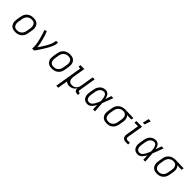

<svg xmlns="http://www.w3.org/2000/svg" viewBox="399 -2496 4455 4455"><g transform="rotate(45 2626.0 -269.0)"><path d="M252 8Q221 8 191.5 2Q162 -4 138 -19Q114 -34 97.5 -57.5Q81 -81 73.5 -109Q66 -137 66 -167Q66 -197 71 -228L88 -328Q92 -355 101 -381.5Q110 -408 126 -432Q142 -456 164.5 -475Q187 -494 213.5 -506.5Q240 -519 267 -523.5Q294 -528 321 -528Q352 -528 381.5 -522Q411 -516 435 -501Q459 -486 475.5 -462.5Q492 -439 499.5 -411Q507 -383 507 -353Q507 -323 502 -292L485 -192Q481 -165 472 -138.5Q463 -112 447 -88Q431 -64 408.5 -45Q386 -26 360 -13.5Q334 -1 306.5 3.5Q279 8 252 8ZM253 -50Q273 -50 293 -54Q313 -58 332 -67.5Q351 -77 367 -92Q383 -107 394 -124.5Q405 -142 412 -162Q419 -182 422 -202L439 -302Q442 -323 442.5 -344Q443 -365 438.5 -384.5Q434 -404 423.5 -421Q413 -438 397.5 -449.5Q382 -461 362 -465.5Q342 -470 321 -470Q301 -470 280.5 -466Q260 -462 241 -452.5Q222 -443 206 -428Q190 -413 179 -395.5Q168 -378 161.5 -358Q155 -338 151 -318L135 -218Q131 -197 130.5 -176Q130 -155 135 -135.5Q140 -116 150 -99Q160 -82 175.5 -70.5Q191 -59 211.5 -54.5Q232 -50 253 -50Z M800 0Q805 -34 803.5 -67.5Q802 -101 797.5 -133Q793 -165 787 -197Q781 -229 773 -260.5Q765 -292 756.5 -323Q748 -354 739 -385Q730 -416 719.5 -446Q709 -476 696 -505L755 -528Q777 -479 793.5 -427Q810 -375 823.5 -322.5Q837 -270 848.5 -216Q860 -162 865 -107Q885 -135 904.5 -164Q924 -193 942.5 -222Q961 -251 978.5 -281Q996 -311 1011 -341.5Q1026 -372 1039.5 -404Q1053 -436 1058 -468L1067 -520H1132L1123 -468Q1118 -436 1106 -405Q1094 -374 1080 -344Q1066 -314 1049.5 -284.5Q1033 -255 1015.5 -226Q998 -197 980 -168.5Q962 -140 943.5 -112Q925 -84 905 -56Q885 -28 866 0Z M1452 8Q1421 8 1391.5 2Q1362 -4 1338 -19Q1314 -34 1297.5 -57.5Q1281 -81 1273.5 -109Q1266 -137 1266 -167Q1266 -197 1271 -228L1288 -328Q1292 -355 1301 -381.5Q1310 -408 1326 -432Q1342 -456 1364.5 -475Q1387 -494 1413.5 -506.5Q1440 -519 1467 -523.5Q1494 -528 1521 -528Q1552 -528 1581.5 -522Q1611 -516 1635 -501Q1659 -486 1675.5 -462.5Q1692 -439 1699.5 -411Q1707 -383 1707 -353Q1707 -323 1702 -292L1685 -192Q1681 -165 1672 -138.5Q1663 -112 1647 -88Q1631 -64 1608.5 -45Q1586 -26 1560 -13.5Q1534 -1 1506.5 3.5Q1479 8 1452 8ZM1453 -50Q1473 -50 1493 -54Q1513 -58 1532 -67.5Q1551 -77 1567 -92Q1583 -107 1594 -124.5Q1605 -142 1612 -162Q1619 -182 1622 -202L1639 -302Q1642 -323 1642.5 -344Q1643 -365 1638.5 -384.5Q1634 -404 1623.5 -421Q1613 -438 1597.5 -449.5Q1582 -461 1562 -465.5Q1542 -470 1521 -470Q1501 -470 1480.5 -466Q1460 -462 1441 -452.5Q1422 -443 1406 -428Q1390 -413 1379 -395.5Q1368 -378 1361.5 -358Q1355 -338 1351 -318L1335 -218Q1331 -197 1330.5 -176Q1330 -155 1335 -135.5Q1340 -116 1350 -99Q1360 -82 1375.5 -70.5Q1391 -59 1411.5 -54.5Q1432 -50 1453 -50Z M1806 215 1918 -462H1862V-520H1993L1943 -218Q1939 -198 1939 -177.5Q1939 -157 1942.5 -137.5Q1946 -118 1955 -101Q1964 -84 1979 -72Q1994 -60 2013.5 -55Q2033 -50 2053 -50Q2072 -50 2091 -54Q2110 -58 2128 -67Q2146 -76 2161 -90Q2176 -104 2187 -121.5Q2198 -139 2204 -157.5Q2210 -176 2213 -195L2267 -520H2332L2262 -96Q2260 -86 2261 -77Q2262 -68 2267.5 -61.5Q2273 -55 2281.5 -52.5Q2290 -50 2299 -50H2315V8H2289Q2268 8 2248.5 2.5Q2229 -3 2215.5 -16.5Q2202 -30 2197 -50Q2192 -70 2196 -91Q2182 -68 2163 -48.5Q2144 -29 2120 -16Q2096 -3 2070.5 2.5Q2045 8 2021 8Q1989 8 1960.5 -2Q1932 -12 1912 -33L1871 215Z M2619 8Q2590 8 2563 1Q2536 -6 2515 -22.5Q2494 -39 2481 -63Q2468 -87 2462 -114Q2456 -141 2457.5 -170Q2459 -199 2463 -228L2480 -328Q2484 -353 2491.5 -378Q2499 -403 2512.5 -426.5Q2526 -450 2545.5 -470Q2565 -490 2588.5 -503.5Q2612 -517 2638 -522.5Q2664 -528 2689 -528Q2720 -528 2746 -514.5Q2772 -501 2788 -478Q2804 -455 2813.5 -427.5Q2823 -400 2829 -372Q2841 -409 2854.5 -446Q2868 -483 2881 -520H2946Q2921 -454 2896.5 -387Q2872 -320 2845 -254Q2850 -191 2853.5 -127Q2857 -63 2862 0H2797Q2796 -35 2795 -70Q2794 -105 2794 -141Q2780 -114 2763.5 -88.5Q2747 -63 2725.5 -41Q2704 -19 2676 -5.5Q2648 8 2619 8ZM2620 -50Q2642 -50 2664 -62.5Q2686 -75 2702 -93.5Q2718 -112 2730 -133Q2742 -154 2752.5 -175.5Q2763 -197 2772.5 -219Q2782 -241 2790 -263Q2789 -285 2787 -306.5Q2785 -328 2781.5 -349Q2778 -370 2772.5 -390Q2767 -410 2757 -428Q2747 -446 2729.5 -458Q2712 -470 2690 -470Q2671 -470 2652 -465.5Q2633 -461 2616.5 -450Q2600 -439 2587.5 -423.5Q2575 -408 2566 -390.5Q2557 -373 2552 -355Q2547 -337 2543 -318L2527 -218Q2524 -199 2522.5 -179.5Q2521 -160 2523.5 -141.5Q2526 -123 2532.5 -105.5Q2539 -88 2551.5 -75Q2564 -62 2582 -56Q2600 -50 2620 -50Z M3251 8Q3221 8 3191.5 2Q3162 -4 3138 -19Q3114 -34 3097.5 -57.5Q3081 -81 3073.5 -109Q3066 -137 3066 -167Q3066 -197 3071 -228L3088 -328Q3092 -354 3101 -380Q3110 -406 3126 -429.5Q3142 -453 3164 -472Q3186 -491 3211 -503Q3236 -515 3263 -521.5Q3290 -528 3316 -528H3331L3602 -520L3592 -462L3447 -466Q3465 -452 3476.5 -432Q3488 -412 3493.5 -389Q3499 -366 3498.5 -341.5Q3498 -317 3494 -292L3477 -192Q3473 -166 3464 -139.5Q3455 -113 3440.5 -89.5Q3426 -66 3404 -46.5Q3382 -27 3357 -14.5Q3332 -2 3305 3Q3278 8 3251 8ZM3252 -50Q3271 -50 3291 -54Q3311 -58 3329.5 -68Q3348 -78 3363 -93Q3378 -108 3388.5 -126Q3399 -144 3405 -163Q3411 -182 3414 -202L3431 -302Q3434 -321 3434.5 -340.5Q3435 -360 3432 -378.5Q3429 -397 3421 -414Q3413 -431 3400 -443.5Q3387 -456 3369 -462.5Q3351 -469 3333 -470H3312Q3293 -470 3273.5 -465Q3254 -460 3236 -450Q3218 -440 3203 -425Q3188 -410 3177.5 -392.5Q3167 -375 3161 -356.5Q3155 -338 3151 -318L3135 -218Q3131 -197 3131 -176.5Q3131 -156 3135 -136Q3139 -116 3149 -99.5Q3159 -83 3174.5 -71Q3190 -59 3210.5 -54.5Q3231 -50 3252 -50Z M3875 0Q3856 0 3838 -3Q3820 -6 3805 -14.5Q3790 -23 3778.5 -36.5Q3767 -50 3761.5 -66.5Q3756 -83 3756 -101.5Q3756 -120 3759 -139L3812 -462H3698V-520H3888L3823 -129Q3821 -116 3821.5 -102.5Q3822 -89 3829.5 -78.5Q3837 -68 3849 -63Q3861 -58 3874 -58H3950V0ZM3832 -600 3869 -753H3941L3891 -600Z M4269 8Q4240 8 4213 1Q4186 -6 4165 -22.5Q4144 -39 4131 -63Q4118 -87 4112 -114Q4106 -141 4107.5 -170Q4109 -199 4113 -228L4130 -328Q4134 -353 4141.5 -378Q4149 -403 4162.5 -426.5Q4176 -450 4195.5 -470Q4215 -490 4238.5 -503.5Q4262 -517 4288 -522.5Q4314 -528 4339 -528Q4370 -528 4396 -514.5Q4422 -501 4438 -478Q4454 -455 4463.5 -427.5Q4473 -400 4479 -372Q4491 -409 4504.5 -446Q4518 -483 4531 -520H4596Q4571 -454 4546.5 -387Q4522 -320 4495 -254Q4500 -191 4503.5 -127Q4507 -63 4512 0H4447Q4446 -35 4445 -70Q4444 -105 4444 -141Q4430 -114 4413.5 -88.5Q4397 -63 4375.5 -41Q4354 -19 4326 -5.5Q4298 8 4269 8ZM4270 -50Q4292 -50 4314 -62.5Q4336 -75 4352 -93.5Q4368 -112 4380 -133Q4392 -154 4402.5 -175.5Q4413 -197 4422.5 -219Q4432 -241 4440 -263Q4439 -285 4437 -306.5Q4435 -328 4431.5 -349Q4428 -370 4422.5 -390Q4417 -410 4407 -428Q4397 -446 4379.5 -458Q4362 -470 4340 -470Q4321 -470 4302 -465.5Q4283 -461 4266.5 -450Q4250 -439 4237.5 -423.5Q4225 -408 4216 -390.5Q4207 -373 4202 -355Q4197 -337 4193 -318L4177 -218Q4174 -199 4172.5 -179.5Q4171 -160 4173.5 -141.5Q4176 -123 4182.5 -105.5Q4189 -88 4201.5 -75Q4214 -62 4232 -56Q4250 -50 4270 -50Z M4901 8Q4871 8 4841.5 2Q4812 -4 4788 -19Q4764 -34 4747.5 -57.5Q4731 -81 4723.5 -109Q4716 -137 4716 -167Q4716 -197 4721 -228L4738 -328Q4742 -354 4751 -380Q4760 -406 4776 -429.5Q4792 -453 4814 -472Q4836 -491 4861 -503Q4886 -515 4913 -521.5Q4940 -528 4966 -528H4981L5252 -520L5242 -462L5097 -466Q5115 -452 5126.5 -432Q5138 -412 5143.5 -389Q5149 -366 5148.5 -341.5Q5148 -317 5144 -292L5127 -192Q5123 -166 5114 -139.5Q5105 -113 5090.5 -89.5Q5076 -66 5054 -46.5Q5032 -27 5007 -14.5Q4982 -2 4955 3Q4928 8 4901 8ZM4902 -50Q4921 -50 4941 -54Q4961 -58 4979.5 -68Q4998 -78 5013 -93Q5028 -108 5038.5 -126Q5049 -144 5055 -163Q5061 -182 5064 -202L5081 -302Q5084 -321 5084.5 -340.5Q5085 -360 5082 -378.5Q5079 -397 5071 -414Q5063 -431 5050 -443.5Q5037 -456 5019 -462.5Q5001 -469 4983 -470H4962Q4943 -470 4923.5 -465Q4904 -460 4886 -450Q4868 -440 4853 -425Q4838 -410 4827.5 -392.5Q4817 -375 4811 -356.5Q4805 -338 4801 -318L4785 -218Q4781 -197 4781 -176.5Q4781 -156 4785 -136Q4789 -116 4799 -99.5Q4809 -83 4824.5 -71Q4840 -59 4860.5 -54.5Q4881 -50 4902 -50Z"/></g></svg>

Font: Iosevka Etoile Light
Style: Italic
Weight: 300
Italic angle: -9°
Designer: Belleve Invis
Foundry: Belleve Invis
Version: Version 22.1.2; ttfautohint (v1.8.4)